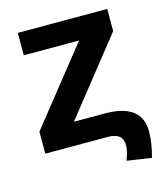

<svg xmlns="http://www.w3.org/2000/svg" viewBox="-102 -606 704 819"><g transform="rotate(-15 250.0 -196.5)"><path d="M310 0H33V-97L297 -429H53V-528H448V-430L186 -100H322Q485 -100 485 22Q485 72 468 135L360 119Q375 79 375 54Q375 0 310 0Z"/></g></svg>

Font: Libra Sans
Style: Bold
Weight: 700
Foundry: Context Ltd
Version: Version 1.000